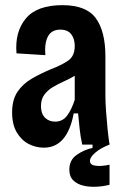

<svg xmlns="http://www.w3.org/2000/svg" viewBox="-20 -561 482 745"><path d="M150 12Q119 12 91 -2.5Q63 -17 45 -47.5Q27 -78 27 -125Q27 -174 48 -205Q69 -236 103.5 -256Q138 -276 179 -293Q218 -308 244 -325.5Q270 -343 270 -383Q270 -410 256.5 -428Q243 -446 214 -446Q180 -446 166 -419.5Q152 -393 156 -347L44 -354Q37 -437 80 -489Q123 -541 222 -541Q315 -541 352 -490Q389 -439 389 -342V-190Q389 -164 391.5 -129Q394 -94 397.5 -59.5Q401 -25 405 0H299Q292 -32 289 -61.5Q286 -91 283 -121H266Q241 12 150 12ZM194 -89Q223 -89 240.5 -112.5Q258 -136 270 -174V-267Q250 -255 227.5 -245Q205 -235 185 -223Q165 -211 152 -193.5Q139 -176 139 -149Q139 -120 154.5 -104.5Q170 -89 194 -89ZM405 156Q382 162 355 163.5Q328 165 304 159.5Q280 154 264.5 139Q249 124 249 97Q249 60 277.5 40Q306 20 339 13V-5H405V0Q371 13 350 31Q329 49 329 63Q329 77 343.5 80.5Q358 84 376 82.5Q394 81 405 78Z"/></svg>

Font: Bricolage Grotesque 12pt Condensed SemiBold
Style: Regular
Weight: 600
Width: 3
Designer: Mathieu Triay
Foundry: Atelier Triay
Version: Version 1.001; ttfautohint (v1.8.4.7-5d5b);gftools[0.9.33.de